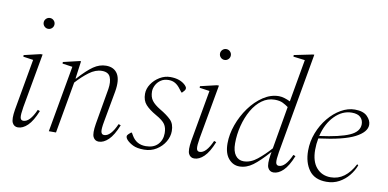

<svg xmlns="http://www.w3.org/2000/svg" viewBox="-72 -963 2398 1186"><g transform="rotate(10 1127.0 -370.0)"><path d="M167 -622Q153 -622 143 -632Q133 -642 133 -656Q133 -670 143 -680Q153 -690 167 -690Q181 -690 191 -680Q201 -670 201 -656Q201 -642 191 -632Q181 -622 167 -622ZM88 10Q64 10 53 -12Q42 -34 52 -95L109 -417L46 -426V-436L148 -460H161L100 -119Q92 -71 95 -53.5Q98 -36 114 -36Q155 -36 191 -118L205 -113Q179 -48 149 -19Q119 10 88 10Z M281 0 355 -417 292 -426V-436L394 -460H402L387 -349H390Q443 -408 481 -434Q519 -460 560 -460Q610 -460 632.5 -423.5Q655 -387 642 -312L607 -119Q598 -71 601.5 -53.5Q605 -36 621 -36Q662 -36 698 -118L712 -113Q686 -48 656 -19Q626 10 595 10Q571 10 560 -12Q549 -34 559 -95L598 -321Q605 -366 593 -395Q581 -424 540 -424Q500 -424 460 -394Q420 -364 383 -323L326 0Z M879 10Q835 10 810 -2.5Q785 -15 771 -30Q760 -42 760 -52Q760 -60 769 -68L783 -80H788L798 -63Q827 -13 886 -13Q935 -13 961.5 -41Q988 -69 988 -112Q988 -146 973.5 -167.5Q959 -189 916 -213Q872 -238 849 -263.5Q826 -289 826 -331Q826 -363 845.5 -392.5Q865 -422 896.5 -441Q928 -460 963 -460Q1025 -460 1059 -426Q1069 -416 1069 -407Q1069 -398 1062 -391L1050 -378H1046L1031 -397Q1015 -419 997 -429.5Q979 -440 956 -440Q927 -440 907 -426.5Q887 -413 876.5 -392.5Q866 -372 866 -353Q866 -318 882.5 -296Q899 -274 934 -253Q980 -226 1004.5 -201.5Q1029 -177 1029 -132Q1029 -98 1010 -65.5Q991 -33 957 -11.5Q923 10 879 10Z M1273 -622Q1259 -622 1249 -632Q1239 -642 1239 -656Q1239 -670 1249 -680Q1259 -690 1273 -690Q1287 -690 1297 -680Q1307 -670 1307 -656Q1307 -642 1297 -632Q1287 -622 1273 -622ZM1194 10Q1170 10 1159 -12Q1148 -34 1158 -95L1215 -417L1152 -426V-436L1254 -460H1267L1206 -119Q1198 -71 1201 -53.5Q1204 -36 1220 -36Q1261 -36 1297 -118L1311 -113Q1285 -48 1255 -19Q1225 10 1194 10Z M1477 10Q1437 10 1409 -23Q1381 -56 1381 -118Q1381 -175 1402.5 -235Q1424 -295 1461 -346Q1498 -397 1545.5 -428.5Q1593 -460 1644 -460Q1661 -460 1680 -454Q1699 -448 1715 -440L1762 -707L1689 -716V-726L1806 -750H1814L1703 -119Q1695 -71 1698 -53.5Q1701 -36 1717 -36Q1758 -36 1794 -118L1808 -113Q1782 -48 1752 -19Q1722 10 1691 10Q1667 10 1656 -12Q1645 -34 1655 -95L1658 -111H1656Q1601 -49 1561 -19.5Q1521 10 1477 10ZM1427 -126Q1427 -77 1446 -51.5Q1465 -26 1497 -26Q1541 -26 1582.5 -59.5Q1624 -93 1662 -136L1708 -403Q1692 -415 1672.5 -424.5Q1653 -434 1622 -434Q1578 -434 1542 -407.5Q1506 -381 1480.5 -336.5Q1455 -292 1441 -237Q1427 -182 1427 -126Z M2023 10Q1949 10 1914 -38Q1879 -86 1879 -160Q1879 -218 1900 -272Q1921 -326 1956 -368.5Q1991 -411 2034 -435.5Q2077 -460 2120 -460Q2173 -460 2198 -435Q2223 -410 2223 -382Q2223 -337 2154 -301Q2085 -265 1928 -245Q1921 -210 1921 -173Q1921 -100 1955 -61Q1989 -22 2044 -22Q2091 -22 2128 -49.5Q2165 -77 2192 -129H2194L2200 -124Q2187 -89 2162 -58.5Q2137 -28 2102 -9Q2067 10 2023 10ZM2105 -438Q2046 -438 1998 -389.5Q1950 -341 1931 -261Q2058 -278 2117.5 -304.5Q2177 -331 2177 -378Q2177 -404 2159.5 -421Q2142 -438 2105 -438Z"/></g></svg>

Font: Spectral ExtraLight
Style: Italic
Weight: 275
Italic angle: -10°
Designer: Jean-Baptiste Levee
Foundry: Production Type
Version: Version 2.001